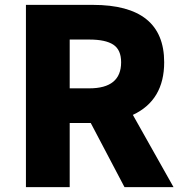

<svg xmlns="http://www.w3.org/2000/svg" viewBox="-20 -764 747 784"><path d="M264.6 -602.5V-403.3H344.7Q474.6 -403.3 474.6 -509.8Q474.6 -560.5 442.9 -581.5Q411.1 -602.5 344.7 -602.5ZM688.5 0H488.3L350.6 -261.7H264.6V0H85.9V-744.1H359.4Q650.4 -744.1 650.4 -509.8Q650.4 -354.5 522.5 -294.9Z"/></svg>

Font: Bpmf Zihi Sans Heavy
Style: Heavy
Weight: 900
Foundry: But Ko
Version: Version 1.320